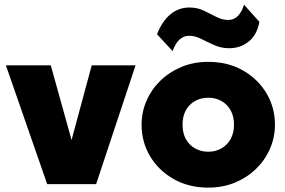

<svg xmlns="http://www.w3.org/2000/svg" viewBox="-20 -798 1237 832"><path d="M184.5 0 5.5 -515H200L299.5 -157.5H281L377.5 -515H567.5L396.5 0Z M882.5 15Q797.5 15 732.2 -22.2Q667 -59.5 630.2 -121.2Q593.5 -183 593.5 -257.5Q593.5 -311.5 614.5 -360.5Q635.5 -409.5 674.2 -447.5Q713 -485.5 766 -507.8Q819 -530 882.5 -530Q967.5 -530 1032.8 -492.8Q1098 -455.5 1134.8 -393.8Q1171.5 -332 1171.5 -257.5Q1171.5 -204 1150.5 -154.8Q1129.5 -105.5 1090.8 -67.5Q1052 -29.5 999.2 -7.2Q946.5 15 882.5 15ZM882.5 -140.5Q914 -140.5 939.2 -154.8Q964.5 -169 979.2 -195.2Q994 -221.5 994 -257.5Q994 -293.5 979.5 -319.8Q965 -346 939.8 -360.2Q914.5 -374.5 882.5 -374.5Q850.5 -374.5 825 -360.2Q799.5 -346 785.2 -319.8Q771 -293.5 771 -257.5Q771 -221.5 785.5 -195.2Q800 -169 825.5 -154.8Q851 -140.5 882.5 -140.5ZM728 -576.5 660.5 -649.5Q682 -705.5 718 -735.5Q754 -765.5 800.5 -765.5Q835 -765.5 863.2 -752Q891.5 -738.5 917.2 -725Q943 -711.5 969 -711.5Q992.5 -711.5 1009.5 -727.5Q1026.5 -743.5 1037.5 -777.5L1104 -703.5Q1094 -647 1057.8 -618Q1021.5 -589 973.5 -589Q938.5 -589 908.5 -602.5Q878.5 -616 851.8 -629.5Q825 -643 800 -643Q776 -643 758 -626.8Q740 -610.5 728 -576.5Z"/></svg>

Font: Geologica Thin Cursive ExtraBold
Style: Regular
Weight: 800
Version: Version 1.010;gftools[0.9.28]